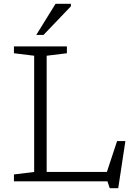

<svg xmlns="http://www.w3.org/2000/svg" viewBox="-20 -950 708 1006"><path d="M599.5 36H555L543 0H53V-36L159 -49V-658L53 -671V-707H330.5V-671L224.5 -658V-49H540L593.5 -211H637ZM170 -767 271 -930H351.5V-917L208 -767Z"/></svg>

Font: Newsreader Caption Light
Style: Regular
Weight: 300
Designer: Hugues Gentile
Foundry: Production Type
Version: Version 1.001